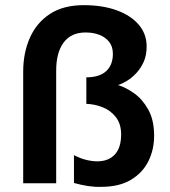

<svg xmlns="http://www.w3.org/2000/svg" viewBox="-20 -711 661 745"><path d="M70 0V-433Q70 -506 96 -564.5Q122 -623 174 -657Q226 -691 305 -691Q378 -691 433 -671Q488 -651 518.5 -615Q549 -579 549 -531Q549 -497 538 -472Q527 -447 509.5 -428Q492 -409 473 -397.5Q454 -386 438 -381Q468 -372 500.5 -349Q533 -326 555.5 -285.5Q578 -245 578 -184Q578 -130 555.5 -85Q533 -40 487.5 -13Q442 14 373 14Q349 15 322.5 11Q296 7 267 -1V-109Q292 -96 315 -90.5Q338 -85 357 -85Q401 -85 425.5 -111.5Q450 -138 450 -189Q450 -230 430 -256Q410 -282 379 -294.5Q348 -307 315 -308V-411Q366 -411 392 -435Q418 -459 418 -502Q418 -530 404 -548Q390 -566 366.5 -575.5Q343 -585 312 -585Q256 -585 227 -546Q198 -507 198 -437V0Z"/></svg>

Font: Maven Pro SemiBold
Style: Regular
Weight: 600
Designer: Joe Prince
Foundry: Joe Prince
Version: Version 2.103